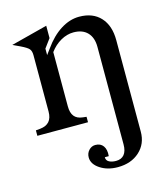

<svg xmlns="http://www.w3.org/2000/svg" viewBox="-108 -565 773 886"><g transform="rotate(-15 278.5 -122.5)"><path d="M490 -332V105Q490 163 450 199.5Q410 236 346 236Q297 236 262 213Q227 190 227 158Q227 138 240 124Q253 110 271 110Q296 110 308.5 127.5Q321 145 318 176H299Q299 192 312.5 199Q326 206 345 206Q371 206 384.5 189.5Q398 173 398 141V-325Q398 -369 374.5 -393.5Q351 -418 308 -418Q277 -418 247 -401Q217 -384 195 -354V-95Q195 -64 208 -47.5Q221 -31 248 -28L266 -26V0H24V-26L45 -28Q74 -31 88.5 -47.5Q103 -64 103 -95V-364Q103 -384 94.5 -394Q86 -404 57 -418L21 -435L195 -480V-421L164 -379V-348L184 -375Q220 -426 263.5 -453.5Q307 -481 352 -481Q417 -481 453.5 -441.5Q490 -402 490 -332Z"/></g></svg>

Font: Redaction
Style: Regular
Weight: 400
Designer: Jeremy Mickel / Forest Young
Foundry: MCKL
Version: Version 2.001; Redaction